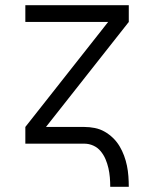

<svg xmlns="http://www.w3.org/2000/svg" viewBox="-20 -550 590 735"><path d="M402 165Q402 147 400.5 129Q399 111 395 93.5Q391 76 384 59.5Q377 43 365.5 29Q354 15 337.5 7.5Q321 0 303 0H77V-64L394 -466H77V-530H473V-466L156 -64H303Q323 -64 343 -60Q363 -56 380.5 -46Q398 -36 412.5 -22Q427 -8 437.5 9.5Q448 27 455 46Q462 65 466 84.5Q470 104 471.5 124.5Q473 145 473 165Z"/></svg>

Font: Lode Term
Style: Regular
Weight: 400
Monospace: yes
Designer: Belleve Invis
Foundry: Belleve Invis
Version: Version 29.2.0